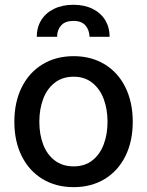

<svg xmlns="http://www.w3.org/2000/svg" viewBox="-20 -772 614 803"><path d="M40 -262.7Q40 -344.7 70.8 -406.7Q101.6 -468.8 157.7 -502.9Q213.9 -537.1 288.1 -537.1Q361.8 -537.1 418 -502.9Q474.1 -468.8 504.6 -406.5Q535.2 -344.2 535.2 -262.7Q535.2 -181.2 504.6 -119.4Q474.1 -57.6 418 -23.4Q361.8 10.7 288.1 10.7Q213.9 10.7 157.7 -23.4Q101.6 -57.6 70.8 -119.4Q40 -181.2 40 -262.7ZM429.7 -262.7Q429.7 -314.9 413.8 -357.7Q397.9 -400.4 366 -425.8Q334 -451.2 288.1 -451.2Q241.2 -451.2 208.7 -425.8Q176.3 -400.4 160.4 -357.7Q144.5 -314.9 144.5 -262.7Q144.5 -210.4 160.4 -168.2Q176.3 -126 208.7 -101.1Q241.2 -76.2 288.1 -76.2Q334.5 -76.2 366.2 -101.1Q397.9 -126 413.8 -168.2Q429.7 -210.4 429.7 -262.7ZM287.1 -752Q333 -752 367.4 -734.9Q401.9 -717.8 420.2 -687.5Q438.5 -657.2 438.5 -618.2H354.5Q353.5 -647 337.2 -665.8Q320.8 -684.6 287.1 -684.6Q252.4 -684.6 235.6 -665.5Q218.8 -646.5 218.8 -618.2H133.8Q133.8 -657.2 152.3 -687.5Q170.9 -717.8 205.8 -734.9Q240.7 -752 287.1 -752Z"/></svg>

Font: Pretendard Medium
Style: Regular
Weight: 500
Designer: Base glyphs from Inter by Rasmus Andersson; Hangeul glyphs from Noto Sans CJK(Source Han Sans) by Jang Soo-young and Kan
Foundry: Kil Hyung-jin
Version: Version 1.309